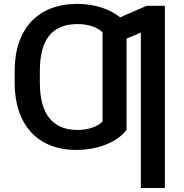

<svg xmlns="http://www.w3.org/2000/svg" viewBox="-20 -757 939 982"><path d="M627.5 -93.8V-560L700.3 -590.2V204.5H823.2V-727.3H729.8L594.5 -668.3C545.1 -708.8 466.6 -737.2 375.7 -737.2C174.4 -737.2 55 -610.1 55 -394.5V-332.7C55 -120.7 171.5 9.9 369.7 9.9C487.6 9.9 585.2 -34.4 627.5 -93.8ZM183.9 -332.7V-394.5C183.9 -550.4 242.9 -633.9 377.1 -633.9C429.7 -633.9 478.3 -618.6 504.6 -591.3V-135.3C476.9 -108 430 -92.3 375.7 -92.3C242.9 -92.3 183.9 -182.9 183.9 -332.7Z"/></svg>

Font: Magic Ui Pro Semi Bold
Style: Regular
Weight: 600
Designer: Stefan Endress, Andreas Faust
Version: Version 1.000;FEAKit 1.0